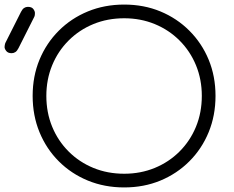

<svg xmlns="http://www.w3.org/2000/svg" viewBox="-83 -811 1024 841"><path d="M461 10Q375 10 302 -20Q229 -50 174.5 -104.5Q120 -159 90 -232Q60 -305 60 -391Q60 -477 90 -549.5Q120 -622 174.5 -676.5Q229 -731 302 -761Q375 -791 461 -791Q547 -791 619.5 -761Q692 -731 746.5 -676.5Q801 -622 831 -549.5Q861 -477 861 -391Q861 -305 831 -232Q801 -159 746.5 -104.5Q692 -50 619.5 -20Q547 10 461 10ZM461 -50Q533 -50 595 -75.5Q657 -101 703.5 -147.5Q750 -194 775.5 -256Q801 -318 801 -391Q801 -463 775.5 -525Q750 -587 703.5 -633.5Q657 -680 595 -705.5Q533 -731 461 -731Q388 -731 326 -705.5Q264 -680 217.5 -633.5Q171 -587 145.5 -525Q120 -463 120 -391Q120 -318 145.5 -256Q171 -194 217.5 -147.5Q264 -101 326 -75.5Q388 -50 461 -50ZM-32 -578Q-48 -578 -55.5 -587.5Q-63 -597 -63 -605Q-63 -610 -62 -614Q-61 -618 -60 -622L9 -759Q15 -771 22.5 -776Q30 -781 39 -781Q56 -781 63 -771.5Q70 -762 70 -754Q70 -750 69.5 -745.5Q69 -741 67 -737L-2 -600Q-8 -588 -15.5 -583Q-23 -578 -32 -578Z"/></svg>

Font: ComfortaaLight
Style: Regular
Weight: 300
Designer: Johan Aakerlund
Foundry: Johan Aakerlund
Version: Version 3.104; ttfautohint (v1.8.1.43-b0c9)